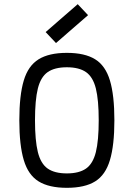

<svg xmlns="http://www.w3.org/2000/svg" viewBox="-20 -885 640 919"><path d="M300 14Q214.5 14 164.8 -16.8Q115 -47.5 93.8 -118.8Q72.5 -190 72.5 -309Q72.5 -429 93.8 -499.8Q115 -570.5 164.8 -601.2Q214.5 -632 300 -632Q386 -632 435.5 -601.2Q485 -570.5 506.2 -499.8Q527.5 -429 527.5 -309Q527.5 -190 506.2 -118.8Q485 -47.5 435.5 -16.8Q386 14 300 14ZM300 -55Q358.5 -55 391.8 -78.2Q425 -101.5 438.8 -157Q452.5 -212.5 452.5 -309Q452.5 -406.5 438.8 -461.5Q425 -516.5 391.8 -539.8Q358.5 -563 300 -563Q241.5 -563 208.2 -539.8Q175 -516.5 161.2 -461.5Q147.5 -406.5 147.5 -309Q147.5 -212.5 161.2 -157Q175 -101.5 208.2 -78.2Q241.5 -55 300 -55ZM248 -679 198.5 -731.5 352 -865 401.5 -812.5Z"/></svg>

Font: Victor Mono Thin
Style: Regular
Weight: 100
Monospace: yes
Designer: Rune Bjørnerås
Version: Version 1.561;gftools[0.9.30]